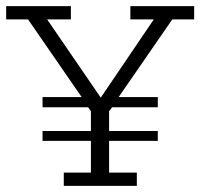

<svg xmlns="http://www.w3.org/2000/svg" viewBox="-20 -603 650 623"><path d="M118 -255V-288H245L71 -540H0V-583H210V-540H133L318 -270H296L479 -540H403V-583H610V-540H539L365 -288H492V-255H344L334 -242V-164L326 -178H492V-146H334V-43H424V0H187V-43H275V-146H118V-178H284L275 -164V-242L266 -255Z"/></svg>

Font: Rokkitt SemiBold Light
Style: Regular
Weight: 300
Version: Version 3.103